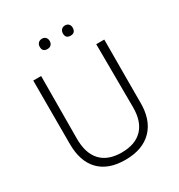

<svg xmlns="http://www.w3.org/2000/svg" viewBox="-192 -945 1002 1077"><g transform="rotate(-30 309.5 -406.5)"><path d="M240 -818Q254 -818 262.5 -809Q271 -800 271 -786Q271 -770 262 -761Q253 -752 238 -752Q206 -752 206 -784Q206 -799 215 -808.5Q224 -818 240 -818ZM389 -818Q403 -818 411.5 -809Q420 -800 420 -786Q420 -752 388 -752Q356 -752 356 -784Q356 -799 365 -808.5Q374 -818 389 -818ZM540 -639 539 -313V-236Q541 -121 480 -58Q419 5 306 5Q196 5 137.5 -56Q79 -117 80 -232V-639H131L129 -237Q128 -141 174 -91Q220 -41 309 -41Q398 -41 444.5 -90Q491 -139 490 -232L488 -639Z"/></g></svg>

Font: Alegreya Sans Light
Style: Regular
Weight: 300
Designer: Juan Pablo del Peral
Foundry: Huerta Tipografica
Version: Version 2.007